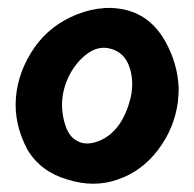

<svg xmlns="http://www.w3.org/2000/svg" viewBox="-20 -443 481 476"><path d="M304 -415Q358 -397 389.5 -341Q421 -285 423 -223Q423 -212 421 -190Q412 -124 371.5 -71Q331 -18 272 2Q213 23 147 2Q81 -17 48 -72Q14 -136 19.5 -201.5Q25 -267 66 -326Q105 -381 170 -407Q241 -435 304 -415ZM304 -201Q313 -243 300.5 -278Q288 -313 255 -322Q227 -330 201 -313Q175 -296 156 -264Q122 -203 140 -139Q149 -106 169 -95Q194 -79 231 -96Q284 -121 304 -201Z"/></svg>

Font: Tovari Sans
Style: Bold
Weight: 700
Designer: Verneri Kontto, Denis Ignatov
Foundry: Verneri Kontto
Version: Version 1.10 May 7, 2019